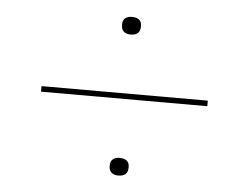

<svg xmlns="http://www.w3.org/2000/svg" viewBox="-42 -600 759 586"><g transform="rotate(5 338.0 -307.0)"><path d="M83 -298V-315H592.5V-298ZM340 -63.5Q327 -63.5 319.2 -70.2Q311.5 -77 311.5 -90V-92Q311.5 -105 319.2 -111.2Q327 -117.5 340 -117.5Q354.5 -117.5 362 -111.2Q369.5 -105 369.5 -92V-90Q369.5 -77 362 -70.2Q354.5 -63.5 340 -63.5ZM340 -495.5Q327 -495.5 319.2 -502.2Q311.5 -509 311.5 -522V-524Q311.5 -537 319.2 -543.2Q327 -549.5 340 -549.5Q354.5 -549.5 362 -543.2Q369.5 -537 369.5 -524V-522Q369.5 -509 362 -502.2Q354.5 -495.5 340 -495.5Z"/></g></svg>

Font: Anek Latin Expanded Thin
Style: Regular
Weight: 250
Width: 7
Designer: Yesha Goshar
Foundry: Ek Type
Version: Version 1.003